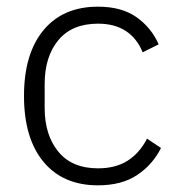

<svg xmlns="http://www.w3.org/2000/svg" viewBox="-20 -544 537 576"><path d="M274 12Q169 12 110.5 -58.5Q52 -129 52 -256Q52 -383 110.5 -453.5Q169 -524 274 -524Q345 -524 389.5 -492.5Q434 -461 456 -411L408 -387Q391 -429 357.5 -451Q324 -473 274 -473Q196 -473 155 -423.5Q114 -374 114 -292V-220Q114 -139 155 -89Q196 -39 274 -39Q327 -39 363 -62Q399 -85 421 -128L463 -100Q438 -50 391.5 -19Q345 12 274 12Z"/></svg>

Font: IBM Plex Sans Light
Style: Regular
Weight: 300
Designer: Mike Abbink, Paul van der Laan, Pieter van Rosmalen
Foundry: Bold Monday
Version: Version 3.201